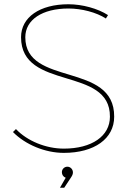

<svg xmlns="http://www.w3.org/2000/svg" viewBox="-20 -719 633 903"><path d="M99 -544C99 -626 179 -679 302 -679C364 -679 433 -661 478 -632L488 -648C440 -679 367 -699 302 -699C167 -699 79 -638 79 -544C79 -290 499 -410 497 -170C497 -79 412 -20 280 -20C196 -20 108 -56 55 -112L41 -98C99 -39 192 0 280 0C424 0 517 -67 517 -170C519 -430 99 -310 99 -544ZM297 65C283 65 271 76 271 91C271 103 278 113 289 117L262 164H282L313 117C319 108 323 101 323 92C323 77 311 65 297 65Z"/></svg>

Font: Montserrat Thin
Style: Regular
Weight: 250
Designer: Julieta Ulanovsky
Foundry: Julieta Ulanovsky
Version: Version 4.000